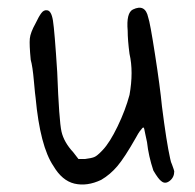

<svg xmlns="http://www.w3.org/2000/svg" viewBox="-20 -480 511 503"><path d="M425.8 -64.5Q427.7 -54.7 430.7 -48.8Q436.5 -33.2 436.5 -31.2Q436.5 -15.6 424.8 -6.3Q413.1 2.9 403.3 -4.9Q395.5 -9.8 381.8 -33.2Q369.1 -71.3 365.2 -107.4Q361.3 -124 360.4 -129.9Q359.4 -135.7 357.9 -142.1Q356.4 -148.4 353 -144.5Q349.6 -140.6 346.2 -136.2Q342.8 -131.8 335.9 -119.1Q306.6 -67.4 287.6 -44.9Q268.6 -22.5 245.1 -8.8Q208 8.8 174.8 1Q142.6 -6.8 120.1 -44.9Q85 -96.7 73.2 -224.6Q72.3 -228.5 68.8 -267.6Q65.4 -306.6 60.5 -323.2Q56.6 -363.3 58.1 -378.9Q59.6 -394.5 73.2 -418.9Q82 -437.5 88.4 -445.8Q94.7 -454.1 102.5 -453.1Q114.3 -453.1 118.7 -426.3Q123 -399.4 129.9 -291Q134.8 -163.1 141.1 -135.3Q147.5 -107.4 171.9 -81.1L185.5 -63.5H203.1Q218.8 -65.4 226.6 -68.4Q234.4 -71.3 249 -86.9Q267.6 -106.4 288.1 -148.9Q308.6 -191.4 319.3 -231.4Q330.1 -292 319.3 -338.9Q314.5 -375 314.5 -399.4Q310.5 -446.3 328.1 -455.1Q360.4 -470.7 368.2 -434.6Q373 -421.9 386.2 -336.9Q399.4 -252 404.3 -201.2Q416 -108.4 425.8 -64.5Z"/></svg>

Font: JasonHandwriting1
Style: Regular
Weight: 400
Version: Version 1.48.20